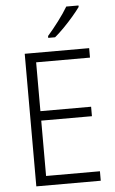

<svg xmlns="http://www.w3.org/2000/svg" viewBox="-62 -988 618 1030"><g transform="rotate(-5 247.0 -473.5)"><path d="M438 0H91V-714H438V-663H148V-400H421V-349H148V-51H438ZM401 -939Q386 -918 362 -890Q338 -862 311 -834.5Q284 -807 261 -788H224V-798Q253 -831 284 -872Q315 -913 335 -947H401Z"/></g></svg>

Font: Noto Sans Gurmukhi UI SemiCondensed Light
Style: Regular
Weight: 300
Width: 4
Designer: Jelle Bosma - Monotype Design Team
Foundry: Monotype Imaging Inc.
Version: Version 2.004; ttfautohint (v1.8.4.7-5d5b)